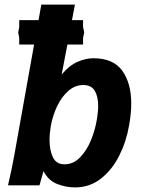

<svg xmlns="http://www.w3.org/2000/svg" viewBox="-20 -810 640 839"><path d="M170 -62 152.5 0H15Q32.5 -75.5 42 -129L129 -615.5H64V-644.5L59.5 -668.5L64 -692V-722H148.5L160.5 -790H307.5L294.5 -722H343V-692L348 -668.5L343 -644.5V-615.5H274.5L249.5 -484.5Q283 -524.5 319.2 -540Q355.5 -555.5 388 -555.5Q475 -555.5 514.2 -501Q553.5 -446.5 553.5 -357.5Q553.5 -313 544 -261.5Q532 -191.5 501 -129.8Q470 -68 421 -29.5Q372 9 308 9Q269 9 230.5 -5.8Q192 -20.5 170 -62ZM402 -281Q409 -319.5 409 -347Q409 -388.5 394 -413.5Q379 -438.5 344 -438.5Q307.5 -438.5 278 -412.2Q248.5 -386 229.2 -345Q210 -304 202 -259Q196.5 -227 196.5 -198.5Q196.5 -152.5 211.5 -122.2Q226.5 -92 261.5 -92Q301 -92 330.5 -123Q360 -154 377.5 -197.2Q395 -240.5 402 -281Z"/></svg>

Font: JuliaMono ExtraBoldItalic
Style: Regular
Weight: 800
Italic angle: -9°
Monospace: yes
Designer: cormullion
Foundry: corm
Version: Version 0.049; ttfautohint (v1.8.4)